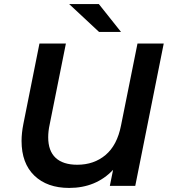

<svg xmlns="http://www.w3.org/2000/svg" viewBox="-20 -914 834 944"><path d="M785 -700 645 0H520L536 -79Q452 10 320 10Q212 10 149 -50.5Q86 -111 86 -221Q86 -260 95 -305L174 -700H304L224 -301Q217 -269 217 -239Q217 -172 253.5 -138Q290 -104 360 -104Q442 -104 499 -152Q556 -200 575 -297L656 -700ZM320 -894H466L575 -757H467Z"/></svg>

Font: Montserrat Alternates SemiBold
Style: Italic
Weight: 600
Italic angle: -11.3°
Designer: Julieta Ulanovsky
Foundry: Julieta Ulanovsky
Version: Version 7.200